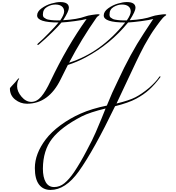

<svg xmlns="http://www.w3.org/2000/svg" viewBox="-20 -994 1708 1862"><path d="M1004 58Q852 95 774 134Q573 238 485 351.5Q397 465 396 642Q396 725 423.5 772.5Q451 820 505 820Q559 820 604.5 783Q650 746 698 676Q762 580 820 468Q880 356 908 290Q974 136 1004 58ZM166 -230Q146 -206 146 -156.5Q146 -107 188.5 -56.5Q231 -6 283.5 -6Q336 -6 379.5 -56.5Q423 -107 470 -208Q631 -546 820 -810Q787 -800 703.5 -789Q620 -778 576 -776Q550 -743 486 -680.5Q422 -618 370 -574Q354 -558 348 -558Q342 -558 342 -562Q342 -569 365 -587.5Q388 -606 453 -672.5Q518 -739 548 -776Q340 -776 340 -844Q340 -882 383.5 -913.5Q427 -945 477.5 -959.5Q528 -974 564 -974Q648 -974 648 -918Q648 -885 592 -798Q728 -805 812 -836Q830 -843 873.5 -849.5Q917 -856 931.5 -856Q946 -856 946 -850Q946 -848 933.5 -839.5Q921 -831 918 -826Q770 -615 650 -386Q959 -483 1194 -776Q986 -776 986 -844Q986 -882 1029.5 -913.5Q1073 -945 1123.5 -959.5Q1174 -974 1210 -974Q1294 -974 1294 -918Q1294 -885 1238 -798Q1374 -805 1458 -836Q1476 -843 1519.5 -849.5Q1563 -856 1577.5 -856Q1592 -856 1592 -850Q1592 -847 1588 -844L1576 -836Q1552 -820 1462 -690Q1443 -662 1417 -617Q1391 -572 1379.5 -552Q1368 -532 1339.5 -474.5Q1311 -417 1303.5 -401Q1296 -385 1262 -313Q1228 -241 1220 -224L1110 10Q1234 -20 1294.5 -51.5Q1355 -83 1426 -142Q1493 -201 1524 -248Q1528 -254 1532 -254Q1536 -254 1536 -251Q1536 -248 1534 -244Q1478 -170 1425 -122.5Q1372 -75 1299.5 -36Q1227 3 1096 36Q889 465 744 668Q615 848 470 848Q398 848 358 795Q318 742 318 636Q318 497 424 357Q477 287 566 221Q655 155 762 107.5Q869 60 1016 30Q1068 -100 1122 -208Q1245 -475 1374 -670L1466 -810Q1433 -800 1349.5 -789Q1266 -778 1222 -776Q1052 -566 810 -437Q726 -392 638 -364L568 -224Q452 12 242 12Q178 12 127 -28.5Q76 -69 76 -136Q76 -142 95 -161Q114 -180 128.5 -197.5Q143 -215 150.5 -224.5Q158 -234 160 -234Q166 -234 166 -230ZM564 -796Q602 -851 602 -882.5Q602 -914 580 -932Q558 -950 517 -950Q476 -950 436 -926.5Q396 -903 396 -854Q396 -831 408 -823Q420 -815 428 -810.5Q436 -806 450.5 -803.5Q465 -801 475.5 -799.5Q486 -798 504 -797Q524 -796 534 -796ZM1210 -796Q1248 -851 1248 -882.5Q1248 -914 1226 -932Q1204 -950 1163 -950Q1122 -950 1082 -926.5Q1042 -903 1042 -854Q1042 -831 1054 -823Q1066 -815 1074 -810.5Q1082 -806 1096.5 -803.5Q1111 -801 1121.5 -799.5Q1132 -798 1150 -797Q1170 -796 1180 -796Z"/></svg>

Font: Miama
Style: Regular
Weight: 400
Italic angle: 16.5°
Designer: Linus Romer
Foundry: Linus Romer
Version: 0.32